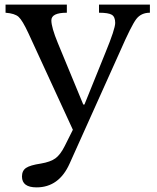

<svg xmlns="http://www.w3.org/2000/svg" viewBox="-20 -550 679 830"><path d="M499 -328 281 157Q235 260 138 260Q75 260 75 213Q75 188 92.5 176Q110 164 157 157Q198 150 219.5 134.5Q241 119 260 81L295 11L103 -406Q77 -462 60.5 -477Q44 -492 4 -495V-530H269V-495Q202 -495 202 -462Q202 -432 230 -364L340 -98H345L436 -323Q478 -425 478 -451Q478 -477 463.5 -486Q449 -495 408 -495V-530H628V-495Q590 -495 569 -467.5Q548 -440 499 -328Z"/></svg>

Font: Libre Baskerville
Style: Regular
Weight: 400
Designer: Pablo Impallari, Rodrigo Fuenzalida
Foundry: Pablo Impallari, Rodrigo Fuenzalida
Version: Version 1.000